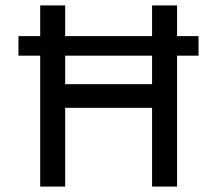

<svg xmlns="http://www.w3.org/2000/svg" viewBox="-20 -687 800 707"><path d="M711 -554H632V-667H540V-554H220V-667H128V-554H48V-482H128V0H220V-290H540V0H632V-482H711V-554ZM540 -377H220V-482H540V-377Z"/></svg>

Font: Maven Pro
Style: Medium
Weight: 500
Designer: Joe Prince
Foundry: Joe Prince
Version: Version 1.003